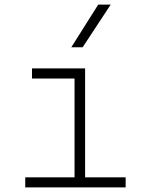

<svg xmlns="http://www.w3.org/2000/svg" viewBox="-20 -815 626 835"><path d="M89.8 0V-43.9H304.2V-473.6H119.1V-517.6H350.1V-43.9H526.4V0ZM290 -609.4 407.2 -794.9H461.4L339.4 -609.4Z"/></svg>

Font: Cascadia Mono ExtraLight
Style: Regular
Weight: 200
Monospace: yes
Designer: Aaron Bell
Foundry: Saja Typeworks
Version: Version 2404.023; ttfautohint (v1.8.4)